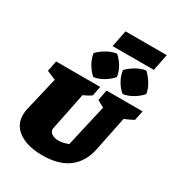

<svg xmlns="http://www.w3.org/2000/svg" viewBox="-216 -1063 1117 1210"><g transform="rotate(30 342.5 -457.5)"><path d="M276 12Q168 12 105.5 -31Q43 -74 43 -147Q43 -158 44.5 -170Q46 -182 46 -183L106 -440L41 -467L56 -544H377L363 -474Q348 -464 336 -457.5Q324 -451 306 -443L251 -171Q250 -167 250 -167Q250 -167 250 -164Q250 -145 269 -132Q288 -119 316 -119Q336 -119 355.5 -124Q375 -129 388 -134L458 -440L408 -467L423 -544H685L671 -474Q659 -468 651.5 -464Q644 -460 634 -455.5Q624 -451 605 -443L554 -193Q534 -94 464.5 -41Q395 12 276 12ZM316 -806 340 -927H640L616 -806ZM308 -576Q281 -599 260.5 -634Q240 -669 234 -708Q259 -734 293 -753.5Q327 -773 364 -779Q393 -754 412.5 -720.5Q432 -687 437 -650Q414 -623 379 -602Q344 -581 308 -576ZM521 -576Q493 -599 473 -634Q453 -669 448 -708Q473 -734 506.5 -753.5Q540 -773 577 -779Q604 -754 624.5 -720.5Q645 -687 651 -650Q628 -623 593 -602Q558 -581 521 -576Z"/></g></svg>

Font: Piazzolla SC Black
Style: Italic
Weight: 900
Italic angle: -11.3°
Designer: Juan Pablo del Peral
Foundry: Huerta Tipografica
Version: Version 1.330